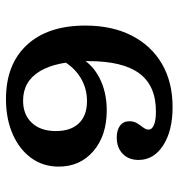

<svg xmlns="http://www.w3.org/2000/svg" viewBox="2 -470 589 633"><g transform="rotate(-90 296.5 -153.5)"><path d="M259.8 121Q181.9 121 133.8 90Q85.7 59.1 85.7 8.9Q85.7 -23.9 106 -43.5Q126.4 -63.1 159.4 -63.1Q184.3 -63.1 198.8 -52.2Q213.3 -41.2 213.3 -21.4Q213.3 -6.8 206.5 4.3Q199.7 15.4 192.7 24.2Q185.8 33 185.8 41.9Q185.8 53.4 201.5 59.7Q217.2 66.1 245.5 66.1Q330.5 66.1 371 11.4Q411.5 -43.2 411.5 -156.4Q411.5 -261.5 378.1 -316.7Q344.8 -371.9 281.2 -371.9Q234.9 -371.9 207.9 -342.9Q180.9 -313.9 180.9 -264.1Q180.9 -214.6 206.5 -187.9Q232 -161.2 279.8 -161.2Q322.3 -161.2 357.2 -182.7Q392.1 -204.1 414.1 -243.4L425.2 -188.1Q404 -145.1 357.1 -120.6Q310.2 -96.1 249.2 -96.1Q166.2 -96.1 115 -139.9Q63.7 -183.8 63.7 -254.5Q63.7 -305.8 92 -344.9Q120.2 -383.9 170.6 -406.1Q221 -428.3 286.4 -428.3Q400.7 -428.3 464.7 -359.4Q528.7 -290.4 528.7 -166.8Q528.7 -78.5 495.7 -13.9Q462.8 50.6 402.7 85.8Q342.6 121 259.8 121Z"/></g></svg>

Font: Playfair 5pt SemiExpanded Light
Style: Regular
Weight: 300
Width: 6
Designer: Claus Eggers Sørensen
Foundry: Claus Eggers Sørensen
Version: Version 2.203